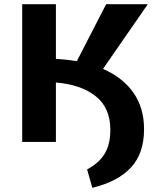

<svg xmlns="http://www.w3.org/2000/svg" viewBox="-20 -678 761 917"><path d="M668 -61Q668 54 606 121.5Q544 189 421 219L396 131Q453 101 480 56Q507 11 507 -58Q507 -163 437 -218.5Q367 -274 247 -284V0H86V-658H247V-397Q296 -394 347 -386L487 -658H686L472 -349Q566 -308 617 -235.5Q668 -163 668 -61Z"/></svg>

Font: Ysabeau Ultrabold
Style: Regular
Weight: 800
Designer: Christian Thalmann (Catharsis Fonts)
Version: Version 0.003